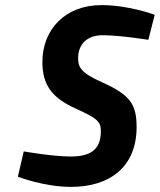

<svg xmlns="http://www.w3.org/2000/svg" viewBox="-20 -723 626 752"><path d="M586 -665C586 -665 486 -703 377 -703C234 -703 146 -606 146 -480C146 -390 184 -340 274 -299C362 -259 375 -247 375 -209C375 -134 331 -110 256 -110C186 -110 73 -130 73 -130L50 -31C50 -31 152 9 258 9C412 9 515 -71 515 -225C515 -314 491 -351 379 -401C297 -438 286 -459 286 -496C286 -549 321 -585 381 -585C451 -585 561 -567 561 -567L586 -665Z"/></svg>

Font: RazerF5
Style: Bold Italic
Weight: 700
Foundry: Razer Inc.
Version: Version 2